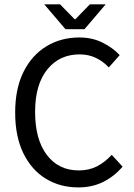

<svg xmlns="http://www.w3.org/2000/svg" viewBox="-20 -838 607 871"><path d="M335.4 12.2Q252.9 12.2 188.2 -27.1Q123.5 -66.4 86.2 -142.3Q48.8 -218.3 48.8 -327.6Q48.8 -436 86.7 -512Q124.5 -587.9 190.4 -627.9Q256.3 -668 340.3 -668Q399.4 -668 446.5 -644Q493.7 -620.1 522.9 -587.9L473.6 -532.2Q447.8 -559.6 414.8 -575.4Q381.8 -591.3 341.3 -591.3Q249.5 -591.3 194.3 -522.7Q139.2 -454.1 139.2 -330.6Q139.2 -205.6 192.4 -135.3Q245.6 -64.9 337.4 -64.9Q383.8 -64.9 419.7 -83.3Q455.6 -101.6 486.8 -135.7L536.1 -82Q497.6 -37.1 447.8 -12.5Q397.9 12.2 335.4 12.2ZM276.9 -705.6 180.7 -818.4H252.4L318.4 -751H322.3L387.7 -818.4H459.5L363.3 -705.6Z"/></svg>

Font: Varta Medium
Style: Regular
Weight: 500
Designer: Joana Correia, Viktoriya Grabowska, Eben Sorkin
Foundry: Sorkin Type Co.
Version: Version 1.004